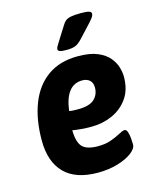

<svg xmlns="http://www.w3.org/2000/svg" viewBox="-110 -794 717 879"><g transform="rotate(-15 248.5 -355.0)"><path d="M245 8Q140 8 87 -46Q34 -100 34 -201Q34 -300 63 -374.5Q92 -449 149.5 -490Q207 -531 293 -531Q350 -531 385.5 -516Q421 -501 440 -478Q459 -455 466 -430.5Q473 -406 473 -386Q473 -325 444.5 -284.5Q416 -244 370 -223.5Q324 -203 273 -203Q244 -203 221.5 -205Q199 -207 181 -210Q182 -153 203 -131Q224 -109 277 -109Q313 -109 340 -119Q367 -129 385 -139Q403 -149 412 -149Q421 -149 425.5 -135.5Q430 -122 431.5 -105Q433 -88 433 -76Q433 -56 407 -36.5Q381 -17 338.5 -4.5Q296 8 245 8ZM230 -296Q286 -296 309 -317.5Q332 -339 332 -372Q332 -396 318.5 -407.5Q305 -419 284 -419Q205 -419 190 -299Q198 -297 209 -296.5Q220 -296 230 -296ZM251 -572Q228 -572 219.5 -575.5Q211 -579 211 -585Q211 -591 214.5 -597.5Q218 -604 225 -615L269 -685Q276 -697 284.5 -704Q293 -711 309.5 -714.5Q326 -718 357 -718Q385 -718 396 -714.5Q407 -711 407 -703Q407 -694 399 -683.5Q391 -673 379 -660L325 -602Q309 -585 294.5 -578.5Q280 -572 251 -572Z"/></g></svg>

Font: Asap Semi Condensed Semi Condensed Regular
Style: Bold Italic
Weight: 700
Width: 4
Italic angle: -6°
Designer: Pablo Cosgaya
Foundry: Omnibus-Type
Version: Version 3.001; ttfautohint (v1.8.4.7-5d5b)